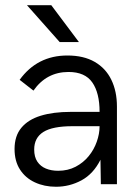

<svg xmlns="http://www.w3.org/2000/svg" viewBox="-20 -710 540 740"><path d="M36.1 0ZM36.1 0ZM195.8 9.8Q150.9 9.8 114.5 -7.1Q78.1 -23.9 57.1 -56.4Q36.1 -88.9 36.1 -135.7Q36.1 -186 62.3 -217.5Q88.4 -249 136.7 -263.9Q185.1 -278.8 252.4 -278.8H363.8Q363.8 -352.1 335.7 -392.3Q307.6 -432.6 244.1 -432.6Q159.2 -432.6 108.9 -360.8L55.7 -402.3Q123.5 -496.1 239.7 -496.1Q302.7 -496.1 345.2 -471.4Q387.7 -446.8 409.2 -402.3Q430.7 -357.9 430.7 -299.3V0H368.7L367.2 -94.2Q339.8 -39.6 293.9 -14.9Q248 9.8 195.8 9.8ZM204.1 -51.8Q241.7 -51.8 271.5 -67.4Q301.3 -83 321.8 -108.2Q342.3 -133.3 353 -163.8Q363.8 -194.3 363.8 -223.6H259.3Q182.6 -223.6 147.2 -201.4Q111.8 -179.2 111.8 -133.8Q111.8 -105 124 -86.9Q136.2 -68.8 157 -60.3Q177.7 -51.8 204.1 -51.8ZM284.2 -547.9H210L84 -689.9H177.7Z"/></svg>

Font: Acari Sans
Style: Regular
Weight: 400
Designer: Alfredo Marco Pradil and Stefan Peev
Foundry: Hanken Design Co.
Version: Version 1.045;February 4, 2021;FontCreator 13.0.0.2655 64-bi